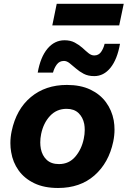

<svg xmlns="http://www.w3.org/2000/svg" viewBox="-20 -946 652 980"><path d="M276.5 13.5Q205 13.5 154.8 -10.8Q104.5 -35 75 -76.2Q45.5 -117.5 37 -169.5Q33 -192 33 -215.5Q33 -245.5 39.5 -276.5Q63 -388.5 137.5 -450.5Q212 -512.5 321.5 -512.5Q391 -512.5 441 -488.8Q491 -465 521 -424Q551 -383 560.5 -331.5Q564.5 -308.5 564.5 -284.5Q564.5 -254.5 558 -223Q535 -114.5 462 -50.5Q389 13.5 276.5 13.5ZM281 -108.5Q332 -108.5 364.2 -146.2Q396.5 -184 407.5 -237.5Q412.5 -261 412.5 -282.5Q412.5 -298.5 410 -313Q403 -348 380.5 -369.2Q358 -390.5 320 -390.5Q269 -390.5 235.2 -354.2Q201.5 -318 190 -262Q185.5 -240 185.5 -219Q185.5 -202.5 188.5 -186.5Q195.5 -151.5 218.5 -130Q241.5 -108.5 281 -108.5ZM461 -557.5Q430 -557.5 407.5 -569.2Q385 -581 367.5 -596.5Q350 -611.5 335.5 -623.2Q321 -635 306.5 -635Q283.5 -635 270.2 -617.2Q257 -599.5 250.5 -575.5H172.5Q186.5 -655 222.5 -697.8Q258.5 -740.5 309.5 -740.5Q339.5 -740.5 361.5 -728.8Q383.5 -717 400.5 -702Q417 -686.5 431.5 -674.8Q446 -663 461 -663Q483.5 -663 496 -681Q508.5 -699 514 -722.5H592.5Q578.5 -643 544 -600.2Q509.5 -557.5 461 -557.5ZM247 -816.5 269.5 -926.5H611.5L588.5 -816.5Z"/></svg>

Font: Heraclito
Style: Bold Italic
Weight: 700
Italic angle: -12°
Designer: Kostas Bartsokas (font) & Cristiano Sobral (main changes)
Foundry: Kostas Bartsokas (font) & Cristiano Sobral (main changes)
Version: Version 1.00;July 8, 2020;FontCreator 13.0.0.2655 64-bit